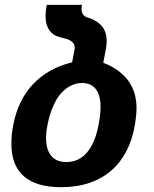

<svg xmlns="http://www.w3.org/2000/svg" viewBox="-20 -778 642 798"><path d="M234.4 0Q131.3 0 79.3 -45.2Q27.3 -90.3 27.3 -180.7Q27.3 -200.7 29.5 -221.7Q31.7 -242.7 35.6 -261.2Q56.2 -364.7 118.9 -429.9Q181.6 -495.1 279.8 -519L289.6 -570.3Q290 -572.8 290.3 -575.2Q290.5 -577.6 290.5 -580.1Q290.5 -590.8 285.2 -597.9Q279.8 -605 272.2 -609.4Q264.6 -613.8 255.9 -616.5Q247.1 -619.1 239.7 -620.6Q229.5 -623 217.3 -627.4Q205.1 -631.8 194.6 -641.4Q184.1 -650.9 176.8 -667.7Q169.4 -684.6 169.4 -711.9Q169.4 -733.4 174.3 -757.8H320.8Q318.8 -750 318.8 -741.7Q318.8 -709.5 351.1 -703.1Q374.5 -694.3 388.7 -683.3Q402.8 -672.4 410.4 -659.7Q418 -647 420.7 -633.5Q423.3 -620.1 423.3 -606.9Q423.3 -589.8 419.9 -573.2L409.2 -517.1Q450.7 -501 477.5 -479.2Q504.4 -457.5 519.8 -432.6Q535.2 -407.7 541.3 -381.3Q547.4 -355 547.4 -330.1Q547.4 -315.4 545.7 -296.9Q543.9 -278.3 541 -260.7Q530.8 -199.7 506.1 -151.4Q481.4 -103 442.6 -69.3Q403.8 -35.6 351.6 -17.8Q299.3 0 234.4 0ZM255.9 -104.5Q307.6 -104.5 341.8 -144.5Q376 -184.6 390.1 -261.2Q394 -281.7 396 -301Q397.9 -320.3 397.9 -335.4Q397.9 -364.7 389.4 -387.2Q380.9 -409.7 363.8 -421.4Q354.5 -427.7 343.8 -430.4Q333 -433.1 321.8 -433.1Q295.9 -433.1 272.5 -420.9Q251.5 -410.2 232.9 -389.4Q214.4 -368.7 199.7 -333.5Q192.9 -317.9 187.7 -300.8Q182.6 -283.7 179 -266.6Q175.3 -249.5 173.3 -233.4Q171.4 -217.3 171.4 -203.6Q171.4 -193.4 173.6 -176.5Q175.8 -159.7 184.1 -143.6Q204.6 -104.5 255.9 -104.5Z"/></svg>

Font: Hack
Style: Bold Italic
Weight: 700
Italic angle: -11°
Monospace: yes
Designer: Christopher Simpkins
Foundry: Christopher Simpkins
Version: Version 2.017; ttfautohint (v1.4.1) -l 4 -r 80 -G 350 -x 0 -